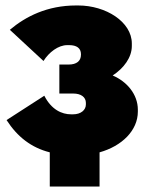

<svg xmlns="http://www.w3.org/2000/svg" viewBox="-20 -554 549 702"><path d="M162 128H344V3C426 -20 484 -77 484 -146V-153C484 -209 444 -256 392 -278C433 -305 462 -344 462 -386V-395C462 -474 367 -534 266 -534H258C153 -534 74 -494 16 -445L139 -331C159 -363 193 -389 226 -389H233C260 -389 276 -378 276 -356V-354C276 -331 260 -318 231 -318H197V-212H248C276 -212 294 -199 294 -178V-172C294 -152 276 -136 247 -136H240C206 -136 168 -153 142 -204L4 -115C44 -53 95 -14 162 3Z"/></svg>

Font: Fixel Text Black
Style: Regular
Weight: 900
Width: 4
Designer: AlfaBravo + MacPaw
Foundry: Kyrylo Tkachov, Marchela Mozhyna, Serhii Makarenko, Maria Weinstein, Zakhar Kryvoshyya
Version: Version 1.211